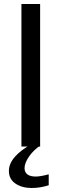

<svg xmlns="http://www.w3.org/2000/svg" viewBox="-20 -731 334 958"><path d="M138.2 207C166 207 194.3 202.6 223.1 193.4V138.7C196.3 146 174.3 149.9 158.2 149.9C121.1 149.9 102.5 134.8 102.5 107.9C102.5 91.3 109.9 71.8 125 49.8C140.1 27.8 159.2 9.8 181.6 -4.9L130.4 -7.3C102.1 7.8 77.1 26.4 56.2 49.3C35.2 72.3 24.4 96.2 24.4 122.1C24.4 148.9 35.2 169.9 56.6 184.6C78.6 199.7 105.5 207 138.2 207ZM180.2 0V-710.9H86.9V0Z"/></svg>

Font: Ride
Style: Regular
Weight: 400
Version: Version 3.000